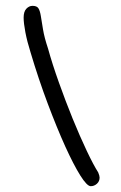

<svg xmlns="http://www.w3.org/2000/svg" viewBox="-20 -600 411 654"><path d="M314.5 -12.7Q319.3 -1 319.3 4.9Q319.3 17.6 310.1 25.9Q300.8 34.2 289.1 34.2Q276.4 34.2 253.4 -2.4Q230.5 -39.1 202.1 -101.6Q173.8 -164.1 142.6 -247.1Q111.3 -330.1 84 -421.9Q72.3 -459 66.4 -490.2Q60.5 -521.5 60.5 -540Q60.5 -560.5 69.8 -570.3Q79.1 -580.1 90.8 -580.1Q105.5 -580.1 110.8 -571.8Q116.2 -563.5 119.1 -545.4Q122.1 -527.3 126.5 -500Q130.9 -472.7 143.6 -434.6Q158.2 -381.8 180.7 -318.8Q203.1 -255.9 227.5 -195.8Q252 -135.7 275.4 -86.4Q298.8 -37.1 314.5 -12.7Z"/></svg>

Font: Hi Melody
Style: Regular
Weight: 400
Designer: YoonDesign Inc.
Foundry: YoonDesign Inc.
Version: Version 3.00